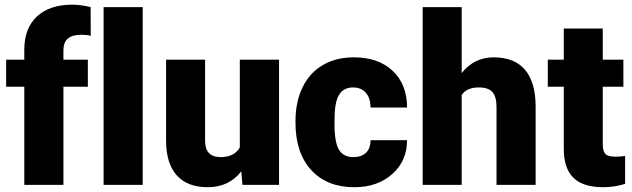

<svg xmlns="http://www.w3.org/2000/svg" viewBox="-20 -780 2668 810"><path d="M82.5 0V-414.1H5.9V-528.3H82.5V-570.3Q82.5 -660.6 135.7 -710.4Q189 -760.3 285.2 -760.3Q320.3 -760.3 362.3 -750L362.8 -628.9Q347.7 -633.3 322.3 -633.3Q247.6 -633.3 247.6 -568.8V-528.3H350.6V-414.1H247.6V0Z M582 0H417V-750H582Z M998 -57.1Q945.8 9.8 856.9 9.8Q770 9.8 725.3 -40.8Q680.7 -91.3 680.7 -186V-528.3H845.2V-185.1Q845.2 -117.2 911.1 -117.2Q967.8 -117.2 991.7 -157.7V-528.3H1157.2V0H1002.9Z M1470.7 -117.2Q1505.4 -117.2 1524.4 -136Q1543.5 -154.8 1543 -188.5H1697.3Q1697.3 -101.6 1635 -45.9Q1572.8 9.8 1474.6 9.8Q1359.4 9.8 1293 -62.5Q1226.6 -134.8 1226.6 -262.7V-269.5Q1226.6 -349.6 1256.1 -410.9Q1285.6 -472.2 1341.3 -505.1Q1397 -538.1 1473.1 -538.1Q1576.2 -538.1 1636.7 -481Q1697.3 -423.8 1697.3 -326.2H1543Q1543 -367.2 1522.9 -389.2Q1502.9 -411.1 1469.2 -411.1Q1405.3 -411.1 1394.5 -329.6Q1391.1 -303.7 1391.1 -258.3Q1391.1 -178.7 1410.2 -147.9Q1429.2 -117.2 1470.7 -117.2Z M1927.7 -471.7Q1980.5 -538.1 2062.5 -538.1Q2149.9 -538.1 2194.3 -486.3Q2238.8 -434.6 2239.7 -333.5V0H2074.7V-329.6Q2074.7 -371.6 2057.6 -391.4Q2040.5 -411.1 1999.5 -411.1Q1948.7 -411.1 1927.7 -378.9V0H1763.2V-750H1927.7Z M2522.9 -659.7V-528.3H2609.9V-414.1H2522.9V-172.4Q2522.9 -142.6 2533.7 -130.9Q2544.4 -119.1 2576.2 -119.1Q2600.6 -119.1 2617.2 -122.1V-4.4Q2572.8 9.8 2524.4 9.8Q2439.5 9.8 2398.9 -30.3Q2358.4 -70.3 2358.4 -151.9V-414.1H2291V-528.3H2358.4V-659.7Z"/></svg>

Font: Vazir Black
Style: Black
Weight: 900
Designer: Saber Rastikerdar
Foundry: Saber Rastikerdar
Version: Version 30.0.0